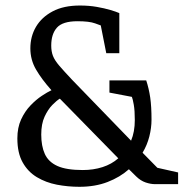

<svg xmlns="http://www.w3.org/2000/svg" viewBox="-20 -680 678 709"><path d="M273.1 9.8Q230.8 9.8 190.1 2Q149.4 -5.9 116.3 -25.7Q83.2 -45.5 63.7 -80.3Q44.1 -115 44.1 -169Q44.1 -208.7 57.9 -238.8Q71.8 -268.9 92.5 -290.5Q113.2 -312.1 134.2 -326Q155.3 -340 170 -346.8Q133.8 -387.4 113 -423.3Q92.1 -459.2 92.1 -501.4Q92.1 -545.5 112.9 -581Q133.8 -616.5 174.3 -638Q214.9 -659.6 275 -659.6Q308.7 -659.6 337.2 -654.6Q365.8 -649.6 387.7 -643.1Q409.6 -636.6 420.6 -631.6V-483.6H372.4L352.1 -586.1Q352.1 -586.1 330.9 -593.8Q309.6 -601.6 266 -601.6Q211.4 -601.6 190.3 -578Q169.2 -554.4 169.2 -511.6Q169.2 -489.9 175.6 -473.5Q182 -457.1 198.8 -437.5Q215.6 -417.9 245.8 -385.8L464 -160.5Q477.8 -193 477.8 -236.8Q477.8 -271.9 474 -293.3Q470.2 -314.8 467 -322.3L384.1 -338.1V-383H520Q529.8 -353.1 534.7 -320Q539.5 -287 539.5 -238Q539.5 -208 531.5 -176.2Q523.5 -144.5 506.5 -116L561.1 -60.4L637.7 -43.2V0H552.2Q536.2 0 517.6 -6.3Q499 -12.7 483 -28.4L456 -55Q423.4 -25.8 377.4 -8Q331.5 9.8 273.1 9.8ZM285.7 -52.1Q324.8 -52.1 358.6 -62.9Q392.4 -73.8 416.8 -95.4L201 -315.7Q189.5 -309 173.3 -292.5Q157.1 -276 144.7 -249.3Q132.3 -222.6 132.3 -183Q132.3 -140.8 145.5 -111.5Q158.8 -82.1 191.9 -67.1Q225.1 -52.1 285.7 -52.1Z"/></svg>

Font: Faustina Light
Style: Regular
Weight: 300
Designer: Alfonso Garcia
Foundry: http://www.omnibus-type.com
Version: Version 1.200